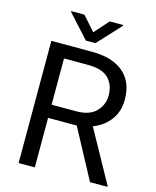

<svg xmlns="http://www.w3.org/2000/svg" viewBox="-131 -990 877 1079"><g transform="rotate(15 308.0 -450.5)"><path d="M82.5 -710.9H317.9Q437.5 -710.9 502.2 -656.2Q566.9 -601.6 566.9 -497.6Q566.9 -423.8 523.2 -371.1Q479.5 -318.4 402.3 -298.3L376 -288.1H154.8L153.8 -364.7H320.8Q396.5 -364.7 434.8 -403.6Q473.1 -442.4 473.1 -497.6Q473.1 -559.1 436.3 -596.4Q399.4 -633.8 317.9 -633.8H176.8V0H82.5ZM498 0 325.2 -322.3 423.3 -322.8 598.6 -5.9V0ZM223.6 -901.4 297.4 -818.4 371.1 -901.4H449.2V-896.5L325.2 -762.7H269.5L147.5 -896.5V-901.4Z"/></g></svg>

Font: RobotoDEMO
Style: Regular
Weight: 400
Designer: Christian Robertson
Foundry: Google
Version: Version 2.136